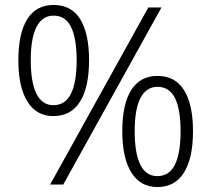

<svg xmlns="http://www.w3.org/2000/svg" viewBox="-20 -744 852 774"><path d="M196 -724Q268 -724 303.5 -666.5Q339 -609 339 -501Q339 -392 302.5 -334Q266 -276 195 -276Q127 -276 90.5 -334.5Q54 -393 54 -501Q54 -610 90 -667Q126 -724 196 -724ZM196 -681Q151 -681 127.5 -636Q104 -591 104 -501Q104 -412 127 -366Q150 -320 195 -320Q243 -320 266 -366Q289 -412 289 -501Q289 -589 266.5 -635Q244 -681 196 -681ZM631 -714 235 0H182L578 -714ZM615 -438Q686 -438 722 -380.5Q758 -323 758 -215Q758 -106 721.5 -48Q685 10 614 10Q546 10 509.5 -48.5Q473 -107 473 -215Q473 -324 509 -381Q545 -438 615 -438ZM615 -394Q570 -394 546.5 -349.5Q523 -305 523 -215Q523 -125 546 -79.5Q569 -34 614 -34Q662 -34 685 -80Q708 -126 708 -215Q708 -303 685.5 -348.5Q663 -394 615 -394Z"/></svg>

Font: Noto Sans Khmer Light
Style: Regular
Weight: 300
Version: Version 2.003